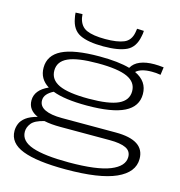

<svg xmlns="http://www.w3.org/2000/svg" viewBox="-139 -902 1165 1244"><g transform="rotate(15 443.5 -280.0)"><path d="M414 220Q221 220 125.5 183Q30 146 30 64Q30 39 40 15Q50 -9 76.5 -29Q103 -49 152 -62Q85 -91 85 -155Q85 -225 172 -264Q106 -305 106 -380Q106 -463 187 -503.5Q268 -544 439 -544Q565 -544 642 -522Q660 -555 699 -571Q738 -587 794 -587Q821 -587 857 -583L850 -531Q834 -534 819.5 -535Q805 -536 791 -536Q718 -536 686 -506Q772 -466 772 -380Q772 -297 690.5 -256Q609 -215 439 -215Q290 -215 210 -246Q182 -232 166.5 -214Q151 -196 151 -173Q151 -134 191 -114.5Q231 -95 306 -95H667Q860 -95 860 31Q860 121 750.5 170.5Q641 220 414 220ZM439 -261Q575 -261 637.5 -290Q700 -319 700 -380Q700 -441 637.5 -469.5Q575 -498 439 -498Q303 -498 240.5 -469.5Q178 -441 178 -380Q178 -319 240.5 -290Q303 -261 439 -261ZM96 52Q96 115 177 143Q258 171 422 171Q610 171 698 135.5Q786 100 786 38Q786 -3 749 -20Q712 -37 642 -37H311Q247 -37 201 -47Q139 -32 117.5 -5Q96 22 96 52ZM443 -613Q341 -613 286.5 -639.5Q232 -666 219 -741Q215 -758 214 -778L260 -780Q261 -773 261.5 -766.5Q262 -760 263 -755Q275 -700 318.5 -681Q362 -662 443 -662Q524 -662 568 -680.5Q612 -699 622 -754Q623 -760 624 -766.5Q625 -773 626 -780L672 -778Q672 -768 670.5 -758.5Q669 -749 667 -740Q653 -665 599.5 -639Q546 -613 443 -613Z"/></g></svg>

Font: Georama ExtraExtended Light
Style: Regular
Weight: 300
Width: 8
Designer: Jean-Baptiste Levee
Foundry: Production Type
Version: Version 1.000